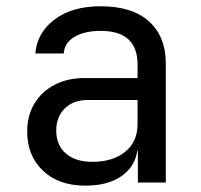

<svg xmlns="http://www.w3.org/2000/svg" viewBox="-20 -580 639 610"><path d="M251.5 9.8Q166.5 9.8 116.5 -37.6Q66.4 -85 66.4 -162.1Q66.4 -212.9 89.4 -251Q112.3 -289.1 153.3 -310.5Q194.3 -332 247.6 -332H417V-375Q417 -481.9 299.8 -481.9Q248.5 -481.9 216.6 -462.9Q184.6 -443.8 182.6 -410.2H92.3Q97.2 -475.1 152.8 -517.6Q208.5 -560.1 299.8 -560.1Q399.9 -560.1 453.4 -512Q506.8 -463.9 506.8 -377.9V0H418V-100.1H416Q408.2 -49.3 365 -19.8Q321.8 9.8 251.5 9.8ZM273.4 -65.9Q338.9 -65.9 377.9 -97.9Q417 -129.9 417 -185.1V-262.2H257.3Q213.4 -262.2 186 -235.6Q158.7 -209 158.7 -165Q158.7 -119.1 189 -92.5Q219.2 -65.9 273.4 -65.9Z"/></svg>

Font: UDEV Gothic 35
Style: Regular
Weight: 400
Version: v2.1.0; ttfautohint (v1.8.4.7-5d5b-dirty) -l 6 -r 45 -G 200 